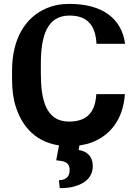

<svg xmlns="http://www.w3.org/2000/svg" viewBox="-20 -741 694 987"><path d="M42 -332C42 -279 48 -232 62 -190C99 -75 185 10 335 10C379 10 418 4 452 -9C548 -46 613 -128 622 -257H475C470 -163 426 -116 335 -116C216 -116 190 -228 190 -362V-414C190 -556 222 -661 337 -661C429 -661 471 -611 476 -516H623C606 -643 510 -721 337 -721C292 -721 252 -713 216 -697C106 -649 42 -536 42 -378ZM269 83C306 87 338 90 338 133C338 172 314 185 283 185L287 226C315 226 339 224 360 218C412 204 457 174 457 112C457 63 427 36 384 30L389 3H284Z"/></svg>

Font: Aerodynamic
Style: Regular
Weight: 500
Designer: Google
Version: Version 2.000980; 2014